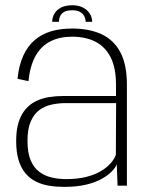

<svg xmlns="http://www.w3.org/2000/svg" viewBox="-20 -706 566 730"><path d="M224.5 4.5Q272 4.5 307.5 -4Q343 -12.5 367.2 -26.2Q391.5 -40 405.5 -54.8Q419.5 -69.5 424 -81.5L427 0H462.5V-383.5Q462.5 -460.5 437.5 -507.5Q412.5 -554.5 365.8 -576Q319 -597.5 254 -597.5Q210 -597.5 174.2 -587Q138.5 -576.5 111.8 -553.5Q85 -530.5 68.5 -494.2Q52 -458 46.5 -406.5L88 -397.5Q94.5 -457.5 116 -494.8Q137.5 -532 172.5 -549.2Q207.5 -566.5 254 -566.5Q305 -566.5 342.2 -547.8Q379.5 -529 400.2 -489Q421 -449 421 -384.5V-341H221.5Q192.5 -341 166 -336.8Q139.5 -332.5 117 -321.5Q94.5 -310.5 77.5 -291Q60.5 -271.5 51 -242Q41.5 -212.5 41.5 -170Q41.5 -126.5 51 -96.2Q60.5 -66 77.5 -46.2Q94.5 -26.5 117.5 -15.2Q140.5 -4 167.5 0.2Q194.5 4.5 224.5 4.5ZM232 -25Q203 -25 176.2 -31.2Q149.5 -37.5 128.8 -53.2Q108 -69 96.2 -97.5Q84.5 -126 84.5 -171Q84.5 -215 96.5 -243.2Q108.5 -271.5 129 -287Q149.5 -302.5 175.8 -308.2Q202 -314 230 -314H421.5L420.5 -117.5Q415 -101.5 400.5 -85Q386 -68.5 362.5 -54.8Q339 -41 306.2 -33Q273.5 -25 232 -25ZM255 -686Q229 -686 212 -677.2Q195 -668.5 186.8 -654Q178.5 -639.5 178.5 -623H204Q204 -634 208.5 -644.2Q213 -654.5 224 -660.8Q235 -667 255 -667Q273 -667 284 -660.8Q295 -654.5 300.2 -644.5Q305.5 -634.5 305.5 -623H330.5Q330.5 -639.5 321.5 -654Q312.5 -668.5 295.5 -677.2Q278.5 -686 255 -686Z"/></svg>

Font: Anybody UltraCondensed Thin ExtraLight
Style: Regular
Weight: 250
Version: Version 1.111